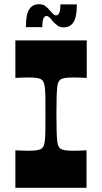

<svg xmlns="http://www.w3.org/2000/svg" viewBox="-20 -892 484 912"><path d="M53 0V-178Q73 -177 88 -176.5Q103 -176 115 -176Q143 -176 156 -178.5Q169 -181 176 -185Q183 -190 186.5 -197Q190 -204 192.5 -220Q195 -236 195.5 -267Q196 -298 196 -350Q196 -402 195.5 -433Q195 -464 192.5 -480Q190 -496 186.5 -503Q183 -510 176 -515Q169 -519 156 -521.5Q143 -524 115 -524Q103 -524 88 -523.5Q73 -523 53 -522V-700H392V-522Q373 -523 357.5 -523.5Q342 -524 329 -524Q301 -524 288 -521.5Q275 -519 268 -515Q262 -510 258 -503Q254 -496 252 -480Q250 -464 249 -433Q248 -402 248 -350Q248 -298 249 -267Q250 -236 252 -220Q254 -204 258 -197Q262 -190 268 -185Q275 -181 288 -178.5Q301 -176 329 -176Q341 -176 356.5 -176.5Q372 -177 391 -178V0ZM283 -762Q263 -762 250.5 -772.5Q238 -783 229 -793Q223 -802 215.5 -809Q208 -816 201 -816Q191 -816 186 -803Q181 -790 181 -763H103Q103 -824 119 -848Q135 -872 165 -872Q185 -872 197 -862Q209 -852 218 -841Q225 -833 232 -826Q239 -819 246 -819Q257 -819 262 -832Q267 -845 267 -871H345Q345 -811 329 -786.5Q313 -762 283 -762Z"/></svg>

Font: Ojuju ExtraLight
Style: Bold
Weight: 700
Version: Version 1.000